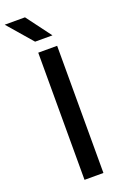

<svg xmlns="http://www.w3.org/2000/svg" viewBox="-206 -998 677 1050"><g transform="rotate(-20 133.0 -473.0)"><path d="M92 0V-740H202V0ZM96.5 -802.5 -28 -946.5H90L197.5 -802.5Z"/></g></svg>

Font: Encode Sans Expanded Medium
Style: Regular
Weight: 500
Width: 7
Designer: Multiple Designers
Foundry: Impallari Type
Version: Version 3.000; ttfautohint (v1.8.3) -l 8 -r 50 -G 200 -x 14 